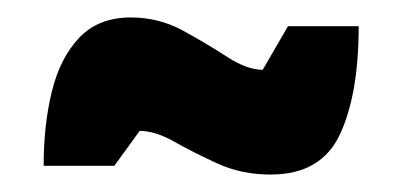

<svg xmlns="http://www.w3.org/2000/svg" viewBox="-20 -410 461 220"><path d="M290 -210Q257 -210 229.5 -222.5Q202 -235 180 -247.5Q158 -260 140 -260L111 -220H30Q30 -267 39.5 -305.5Q49 -344 71 -367Q93 -390 130 -390Q162 -390 189.5 -375Q217 -360 240 -345Q263 -330 281 -330L310 -380H391Q391 -302 369.5 -256Q348 -210 290 -210Z"/></svg>

Font: Rowdies
Style: Bold
Weight: 700
Designer: Jaikishan Patel
Version: Version 1.000; ttfautohint (v1.8.3)